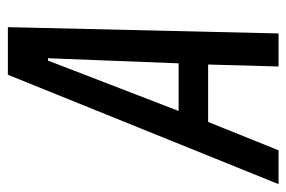

<svg xmlns="http://www.w3.org/2000/svg" viewBox="-178 -588 728 488"><g transform="rotate(-90 186.0 -344.0)"><path d="M-38 0 240 -688H361L345 0H261L266 -179H120L48 0ZM148 -254H269L282 -586H276Z"/></g></svg>

Font: Saira ExtraCondensed Medium
Style: Italic
Weight: 500
Width: 2
Italic angle: -12°
Designer: Hector Gatti with collaboration of the Omnibus-Type team
Foundry: Omnibus-Type
Version: Version 1.101